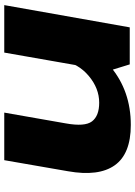

<svg xmlns="http://www.w3.org/2000/svg" viewBox="114 -748 634 902"><g transform="rotate(90 431.0 -297.0)"><path d="M4 0H227L313 -490.5L282.5 -589.5H108.5ZM509 0H732.5L784.5 -299.5Q810 -443.5 756.5 -519Q703 -594.5 567 -594.5Q407 -594.5 293.8 -499.5Q180.5 -404.5 167 -330.5L264.5 -272Q278 -347.5 336.5 -396.8Q395 -446 462.5 -446Q524.5 -446 550.2 -412.2Q576 -378.5 559.5 -288Z"/></g></svg>

Font: Anybody Expanded ExtraBold
Style: Italic
Weight: 800
Width: 7
Italic angle: -10°
Version: Version 1.113;gftools[0.9.25]